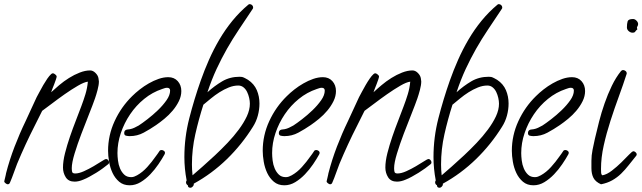

<svg xmlns="http://www.w3.org/2000/svg" viewBox="-30 -843 3074 919"><path d="M492.2 -65.4Q492.2 -59.6 487.3 -56.6Q476.6 -47.9 461.9 -37.1Q447.3 -26.4 430.7 -16.1Q414.1 -5.9 397.9 2.9Q381.8 11.7 369.1 16.6Q346.7 26.4 327.1 26.4Q297.9 26.4 284.7 5.4Q271.5 -15.6 271.5 -41Q271.5 -71.3 281.2 -109.9Q291 -148.4 304.7 -188.5Q318.4 -228.5 333.5 -267.1Q348.6 -305.7 359.4 -335Q370.1 -363.3 378.9 -392.1Q387.7 -420.9 390.6 -452.1Q373 -450.2 342.8 -432.6Q312.5 -415 279.8 -392.1Q247.1 -369.1 217.8 -346.7Q188.5 -324.2 171.9 -312.5L136.7 -242.2Q113.3 -196.3 92.3 -150.9Q71.3 -105.5 51.8 -58.6Q43 -36.1 35.2 -13.7Q27.3 8.8 17.6 31.2Q14.6 39.1 6.8 39.1Q2.9 39.1 -3.4 34.2Q-9.8 29.3 -9.8 25.4Q-9.8 24.4 -8.3 19Q-6.8 13.7 -5.4 6.8Q-3.9 0 -2.4 -5.9Q-1 -11.7 -1 -13.7Q15.6 -78.1 39.6 -140.6Q63.5 -203.1 92.8 -263.7Q106.4 -292 119.1 -320.8Q131.8 -349.6 145.5 -377.9Q151.4 -388.7 159.7 -404.3Q168 -419.9 177.2 -436Q186.5 -452.1 196.3 -466.3Q206.1 -480.5 214.8 -488.3Q218.8 -492.2 223.6 -492.2Q227.5 -492.2 234.4 -486.8Q241.2 -481.4 241.2 -476.6Q241.2 -473.6 237.8 -462.9Q234.4 -452.1 229.5 -439.9Q224.6 -427.7 220.2 -416.5Q215.8 -405.3 214.8 -401.4Q231.4 -417 253.4 -435.5Q275.4 -454.1 300.3 -469.7Q325.2 -485.4 351.6 -495.6Q377.9 -505.9 401.4 -505.9Q415 -505.9 427.2 -493.7Q439.5 -481.4 441.4 -467.8Q443.4 -458 443.4 -453.1Q443.4 -436.5 437 -412.6Q430.7 -388.7 424.8 -372.1Q415 -343.8 396.5 -297.4Q377.9 -251 359.4 -202.1Q340.8 -153.3 327.1 -108.4Q313.5 -63.5 313.5 -38.1Q313.5 -27.3 315.4 -20Q317.4 -12.7 330.1 -12.7Q347.7 -12.7 371.6 -23.4Q395.5 -34.2 418 -47.4Q440.4 -60.5 457 -71.3Q473.6 -82 477.5 -82Q483.4 -82 487.8 -76.7Q492.2 -71.3 492.2 -65.4Z M837.9 -407.2Q837.9 -382.8 826.2 -358.9Q814.5 -335 796.4 -313.5Q778.3 -292 756.8 -274.4Q735.4 -256.8 716.8 -244.1Q688.5 -224.6 657.7 -208Q627 -191.4 590.8 -191.4Q583 -191.4 573.7 -193.4Q564.5 -195.3 564.5 -206.1Q564.5 -219.7 577.1 -222.7Q580.1 -223.6 584 -223.6Q587.9 -223.6 591.8 -224.6Q602.5 -226.6 612.8 -231.4Q623 -236.3 633.8 -242.2Q650.4 -252.9 675.8 -272.5Q701.2 -292 725.6 -315.4Q750 -338.9 767.1 -363.3Q784.2 -387.7 784.2 -409.2Q784.2 -422.9 769.5 -422.9Q763.7 -422.9 757.8 -420.9Q752 -418.9 746.1 -417Q699.2 -401.4 660.2 -369.6Q621.1 -337.9 592.8 -295.9Q564.5 -253.9 548.3 -206.1Q532.2 -158.2 532.2 -110.4Q532.2 -94.7 534.7 -74.7Q537.1 -54.7 544.4 -37.1Q551.8 -19.5 564.5 -7.3Q577.1 4.9 597.7 4.9Q605.5 4.9 612.3 2.4Q619.1 0 626 -3.9Q652.3 -18.6 674.8 -43.5Q697.3 -68.4 714.8 -93.8Q719.7 -99.6 724.1 -106.4Q728.5 -113.3 733.4 -120.1Q736.3 -125 743.2 -125Q749 -125 754.4 -121.1Q759.8 -117.2 759.8 -110.4Q759.8 -108.4 757.8 -104.5Q746.1 -83 728.5 -57.1Q710.9 -31.2 689.5 -8.8Q668 13.7 643.1 28.8Q618.2 43.9 590.8 43.9Q560.5 43.9 540.5 26.9Q520.5 9.8 508.8 -15.1Q497.1 -40 492.2 -68.8Q487.3 -97.7 487.3 -121.1Q487.3 -195.3 518.6 -263.2Q549.8 -331.1 602.5 -382.8Q618.2 -398.4 638.7 -414.6Q659.2 -430.7 682.1 -443.8Q705.1 -457 729 -465.3Q752.9 -473.6 775.4 -473.6Q803.7 -473.6 820.8 -454.6Q837.9 -435.5 837.9 -407.2Z M1211.9 -347.7Q1211.9 -318.4 1204.1 -289.6Q1196.3 -260.7 1180.7 -236.3Q1127.9 -151.4 1056.2 -81.5Q984.4 -11.7 897.5 36.1V40Q897.5 44.9 892.1 50.3Q886.7 55.7 881.8 55.7Q869.1 55.7 869.1 43.9Q860.4 39.1 860.4 29.3Q860.4 25.4 863.3 20.5Q852.5 -36.1 852.5 -90.8Q852.5 -185.5 876 -276.9Q899.4 -368.2 930.7 -457Q948.2 -506.8 970.2 -556.6Q992.2 -606.4 1020 -653.8Q1047.9 -701.2 1082.5 -743.7Q1117.2 -786.1 1158.2 -820.3Q1161.1 -823.2 1165 -823.2Q1171.9 -823.2 1176.8 -818.4Q1181.6 -813.5 1181.6 -807.6Q1181.6 -802.7 1179.7 -800.8Q1144.5 -748 1113.8 -702.1Q1083 -656.2 1056.6 -609.9Q1030.3 -563.5 1006.8 -513.2Q983.4 -462.9 962.9 -401.4Q996.1 -431.6 1033.2 -453.6Q1070.3 -475.6 1117.2 -475.6Q1125 -475.6 1128.9 -474.6Q1133.8 -473.6 1143.1 -468.8Q1152.3 -463.9 1157.2 -460.9Q1186.5 -441.4 1199.2 -411.6Q1211.9 -381.8 1211.9 -347.7ZM1166 -346.7Q1166 -359.4 1162.6 -374.5Q1159.2 -389.6 1152.8 -402.8Q1146.5 -416 1135.7 -424.8Q1125 -433.6 1110.4 -433.6Q1087.9 -433.6 1064.9 -424.3Q1042 -415 1020.5 -401.4Q999 -387.7 979.5 -371.6Q960 -355.5 943.4 -341.8Q920.9 -271.5 904.8 -200.2Q888.7 -128.9 888.7 -55.7Q888.7 -30.3 891.6 -3.9Q912.1 -21.5 940.4 -46.4Q968.8 -71.3 999 -99.6Q1029.3 -127.9 1059.1 -159.2Q1088.9 -190.4 1112.8 -222.7Q1136.7 -254.9 1151.4 -286.1Q1166 -317.4 1166 -346.7Z M1578.1 -407.2Q1578.1 -382.8 1566.4 -358.9Q1554.7 -335 1536.6 -313.5Q1518.6 -292 1497.1 -274.4Q1475.6 -256.8 1457 -244.1Q1428.7 -224.6 1397.9 -208Q1367.2 -191.4 1331.1 -191.4Q1323.2 -191.4 1314 -193.4Q1304.7 -195.3 1304.7 -206.1Q1304.7 -219.7 1317.4 -222.7Q1320.3 -223.6 1324.2 -223.6Q1328.1 -223.6 1332 -224.6Q1342.8 -226.6 1353 -231.4Q1363.3 -236.3 1374 -242.2Q1390.6 -252.9 1416 -272.5Q1441.4 -292 1465.8 -315.4Q1490.2 -338.9 1507.3 -363.3Q1524.4 -387.7 1524.4 -409.2Q1524.4 -422.9 1509.8 -422.9Q1503.9 -422.9 1498 -420.9Q1492.2 -418.9 1486.3 -417Q1439.5 -401.4 1400.4 -369.6Q1361.3 -337.9 1333 -295.9Q1304.7 -253.9 1288.6 -206.1Q1272.5 -158.2 1272.5 -110.4Q1272.5 -94.7 1274.9 -74.7Q1277.3 -54.7 1284.7 -37.1Q1292 -19.5 1304.7 -7.3Q1317.4 4.9 1337.9 4.9Q1345.7 4.9 1352.5 2.4Q1359.4 0 1366.2 -3.9Q1392.6 -18.6 1415 -43.5Q1437.5 -68.4 1455.1 -93.8Q1460 -99.6 1464.4 -106.4Q1468.8 -113.3 1473.6 -120.1Q1476.6 -125 1483.4 -125Q1489.3 -125 1494.6 -121.1Q1500 -117.2 1500 -110.4Q1500 -108.4 1498 -104.5Q1486.3 -83 1468.8 -57.1Q1451.2 -31.2 1429.7 -8.8Q1408.2 13.7 1383.3 28.8Q1358.4 43.9 1331.1 43.9Q1300.8 43.9 1280.8 26.9Q1260.7 9.8 1249 -15.1Q1237.3 -40 1232.4 -68.8Q1227.5 -97.7 1227.5 -121.1Q1227.5 -195.3 1258.8 -263.2Q1290 -331.1 1342.8 -382.8Q1358.4 -398.4 1378.9 -414.6Q1399.4 -430.7 1422.4 -443.8Q1445.3 -457 1469.2 -465.3Q1493.2 -473.6 1515.6 -473.6Q1543.9 -473.6 1561 -454.6Q1578.1 -435.5 1578.1 -407.2Z M2035.2 -65.4Q2035.2 -59.6 2030.3 -56.6Q2019.5 -47.9 2004.9 -37.1Q1990.2 -26.4 1973.6 -16.1Q1957 -5.9 1940.9 2.9Q1924.8 11.7 1912.1 16.6Q1889.6 26.4 1870.1 26.4Q1840.8 26.4 1827.6 5.4Q1814.5 -15.6 1814.5 -41Q1814.5 -71.3 1824.2 -109.9Q1834 -148.4 1847.7 -188.5Q1861.3 -228.5 1876.5 -267.1Q1891.6 -305.7 1902.3 -335Q1913.1 -363.3 1921.9 -392.1Q1930.7 -420.9 1933.6 -452.1Q1916 -450.2 1885.7 -432.6Q1855.5 -415 1822.8 -392.1Q1790 -369.1 1760.7 -346.7Q1731.4 -324.2 1714.8 -312.5L1679.7 -242.2Q1656.2 -196.3 1635.3 -150.9Q1614.3 -105.5 1594.7 -58.6Q1585.9 -36.1 1578.1 -13.7Q1570.3 8.8 1560.5 31.2Q1557.6 39.1 1549.8 39.1Q1545.9 39.1 1539.6 34.2Q1533.2 29.3 1533.2 25.4Q1533.2 24.4 1534.7 19Q1536.1 13.7 1537.6 6.8Q1539.1 0 1540.5 -5.9Q1542 -11.7 1542 -13.7Q1558.6 -78.1 1582.5 -140.6Q1606.4 -203.1 1635.7 -263.7Q1649.4 -292 1662.1 -320.8Q1674.8 -349.6 1688.5 -377.9Q1694.3 -388.7 1702.6 -404.3Q1710.9 -419.9 1720.2 -436Q1729.5 -452.1 1739.3 -466.3Q1749 -480.5 1757.8 -488.3Q1761.7 -492.2 1766.6 -492.2Q1770.5 -492.2 1777.3 -486.8Q1784.2 -481.4 1784.2 -476.6Q1784.2 -473.6 1780.8 -462.9Q1777.3 -452.1 1772.5 -439.9Q1767.6 -427.7 1763.2 -416.5Q1758.8 -405.3 1757.8 -401.4Q1774.4 -417 1796.4 -435.5Q1818.4 -454.1 1843.3 -469.7Q1868.2 -485.4 1894.5 -495.6Q1920.9 -505.9 1944.3 -505.9Q1958 -505.9 1970.2 -493.7Q1982.4 -481.4 1984.4 -467.8Q1986.3 -458 1986.3 -453.1Q1986.3 -436.5 1980 -412.6Q1973.6 -388.7 1967.8 -372.1Q1958 -343.8 1939.5 -297.4Q1920.9 -251 1902.3 -202.1Q1883.8 -153.3 1870.1 -108.4Q1856.4 -63.5 1856.4 -38.1Q1856.4 -27.3 1858.4 -20Q1860.4 -12.7 1873 -12.7Q1890.6 -12.7 1914.6 -23.4Q1938.5 -34.2 1960.9 -47.4Q1983.4 -60.5 2000 -71.3Q2016.6 -82 2020.5 -82Q2026.4 -82 2030.8 -76.7Q2035.2 -71.3 2035.2 -65.4Z M2404.3 -347.7Q2404.3 -318.4 2396.5 -289.6Q2388.7 -260.7 2373 -236.3Q2320.3 -151.4 2248.5 -81.5Q2176.8 -11.7 2089.8 36.1V40Q2089.8 44.9 2084.5 50.3Q2079.1 55.7 2074.2 55.7Q2061.5 55.7 2061.5 43.9Q2052.7 39.1 2052.7 29.3Q2052.7 25.4 2055.7 20.5Q2044.9 -36.1 2044.9 -90.8Q2044.9 -185.5 2068.4 -276.9Q2091.8 -368.2 2123 -457Q2140.6 -506.8 2162.6 -556.6Q2184.6 -606.4 2212.4 -653.8Q2240.2 -701.2 2274.9 -743.7Q2309.6 -786.1 2350.6 -820.3Q2353.5 -823.2 2357.4 -823.2Q2364.3 -823.2 2369.1 -818.4Q2374 -813.5 2374 -807.6Q2374 -802.7 2372.1 -800.8Q2336.9 -748 2306.2 -702.1Q2275.4 -656.2 2249 -609.9Q2222.7 -563.5 2199.2 -513.2Q2175.8 -462.9 2155.3 -401.4Q2188.5 -431.6 2225.6 -453.6Q2262.7 -475.6 2309.6 -475.6Q2317.4 -475.6 2321.3 -474.6Q2326.2 -473.6 2335.4 -468.8Q2344.7 -463.9 2349.6 -460.9Q2378.9 -441.4 2391.6 -411.6Q2404.3 -381.8 2404.3 -347.7ZM2358.4 -346.7Q2358.4 -359.4 2355 -374.5Q2351.6 -389.6 2345.2 -402.8Q2338.9 -416 2328.1 -424.8Q2317.4 -433.6 2302.7 -433.6Q2280.3 -433.6 2257.3 -424.3Q2234.4 -415 2212.9 -401.4Q2191.4 -387.7 2171.9 -371.6Q2152.3 -355.5 2135.7 -341.8Q2113.3 -271.5 2097.2 -200.2Q2081.1 -128.9 2081.1 -55.7Q2081.1 -30.3 2084 -3.9Q2104.5 -21.5 2132.8 -46.4Q2161.1 -71.3 2191.4 -99.6Q2221.7 -127.9 2251.5 -159.2Q2281.2 -190.4 2305.2 -222.7Q2329.1 -254.9 2343.8 -286.1Q2358.4 -317.4 2358.4 -346.7Z M2770.5 -407.2Q2770.5 -382.8 2758.8 -358.9Q2747.1 -335 2729 -313.5Q2710.9 -292 2689.5 -274.4Q2668 -256.8 2649.4 -244.1Q2621.1 -224.6 2590.3 -208Q2559.6 -191.4 2523.4 -191.4Q2515.6 -191.4 2506.3 -193.4Q2497.1 -195.3 2497.1 -206.1Q2497.1 -219.7 2509.8 -222.7Q2512.7 -223.6 2516.6 -223.6Q2520.5 -223.6 2524.4 -224.6Q2535.2 -226.6 2545.4 -231.4Q2555.7 -236.3 2566.4 -242.2Q2583 -252.9 2608.4 -272.5Q2633.8 -292 2658.2 -315.4Q2682.6 -338.9 2699.7 -363.3Q2716.8 -387.7 2716.8 -409.2Q2716.8 -422.9 2702.1 -422.9Q2696.3 -422.9 2690.4 -420.9Q2684.6 -418.9 2678.7 -417Q2631.8 -401.4 2592.8 -369.6Q2553.7 -337.9 2525.4 -295.9Q2497.1 -253.9 2481 -206.1Q2464.8 -158.2 2464.8 -110.4Q2464.8 -94.7 2467.3 -74.7Q2469.7 -54.7 2477.1 -37.1Q2484.4 -19.5 2497.1 -7.3Q2509.8 4.9 2530.3 4.9Q2538.1 4.9 2544.9 2.4Q2551.8 0 2558.6 -3.9Q2585 -18.6 2607.4 -43.5Q2629.9 -68.4 2647.5 -93.8Q2652.3 -99.6 2656.7 -106.4Q2661.1 -113.3 2666 -120.1Q2668.9 -125 2675.8 -125Q2681.6 -125 2687 -121.1Q2692.4 -117.2 2692.4 -110.4Q2692.4 -108.4 2690.4 -104.5Q2678.7 -83 2661.1 -57.1Q2643.6 -31.2 2622.1 -8.8Q2600.6 13.7 2575.7 28.8Q2550.8 43.9 2523.4 43.9Q2493.2 43.9 2473.1 26.9Q2453.1 9.8 2441.4 -15.1Q2429.7 -40 2424.8 -68.8Q2419.9 -97.7 2419.9 -121.1Q2419.9 -195.3 2451.2 -263.2Q2482.4 -331.1 2535.2 -382.8Q2550.8 -398.4 2571.3 -414.6Q2591.8 -430.7 2614.7 -443.8Q2637.7 -457 2661.6 -465.3Q2685.5 -473.6 2708 -473.6Q2736.3 -473.6 2753.4 -454.6Q2770.5 -435.5 2770.5 -407.2Z M3024.4 -727.5Q3024.4 -721.7 3019.5 -713.9L3018.6 -710.9Q3020.5 -705.1 3020.5 -702.1Q3013.7 -697.3 3010.7 -691.9Q3007.8 -686.5 2997.1 -686.5Q2988.3 -686.5 2979.5 -693.8Q2970.7 -701.2 2970.7 -711.9Q2970.7 -729.5 2974.1 -740.7Q2977.5 -752 3000 -752Q3008.8 -752 3016.6 -744.1Q3024.4 -736.3 3024.4 -727.5ZM3017.6 -104.5Q3017.6 -99.6 3014.6 -96.7Q2996.1 -74.2 2979 -52.2Q2961.9 -30.3 2942.9 -11.7Q2923.8 6.8 2900.4 20Q2877 33.2 2846.7 39.1Q2820.3 27.3 2810.5 8.3Q2800.8 -10.7 2800.8 -38.1V-73.2Q2800.8 -98.6 2806.2 -126Q2811.5 -153.3 2817.4 -178.7Q2826.2 -216.8 2837.4 -260.7Q2848.6 -304.7 2863.8 -348.1Q2878.9 -391.6 2898.4 -432.1Q2918 -472.7 2942.4 -502.9Q2947.3 -507.8 2952.1 -507.8Q2958 -507.8 2963.9 -503.4Q2969.7 -499 2969.7 -492.2V-490.2Q2953.1 -438.5 2932.1 -381.3Q2911.1 -324.2 2892.1 -265.1Q2873 -206.1 2859.9 -147.5Q2846.7 -88.9 2846.7 -34.2Q2846.7 -28.3 2847.2 -17.6Q2847.7 -6.8 2853.5 -3.9Q2875 -7.8 2898.9 -26.4Q2922.9 -44.9 2943.8 -65.4Q2964.8 -85.9 2980.5 -102.5Q2996.1 -119.1 3002 -119.1Q3006.8 -119.1 3012.2 -114.3Q3017.6 -109.4 3017.6 -104.5Z"/></svg>

Font: Calligraffiti
Style: Regular
Weight: 400
Designer: Dathan Boardman
Foundry: Open Window
Version: Version 1.000